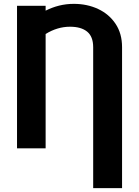

<svg xmlns="http://www.w3.org/2000/svg" viewBox="-20 -757 708 980"><path d="M603 203.1H455.6V-516.1Q455.6 -570.3 424.8 -595.5Q394 -620.6 337.4 -620.6Q272.9 -620.6 212.9 -583.5V0H66.9V-727.5H212.9V-702.6Q245.6 -719.2 281.7 -728.3Q317.9 -737.3 356.9 -737.3Q424.8 -737.3 480.7 -711.2Q536.6 -685.1 569.8 -635.5Q603 -585.9 603 -516.1Z"/></svg>

Font: Inter
Style: Bold
Weight: 700
Designer: Rasmus Andersson
Foundry: rsms
Version: Version 4.001;git-9221beed3